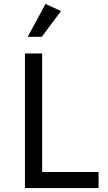

<svg xmlns="http://www.w3.org/2000/svg" viewBox="-20 -950 546 970"><path d="M478 -81V0H106V-680H193V-81ZM191 -764H120L210 -930L288 -894Z"/></svg>

Font: Inria Sans
Style: Regular
Weight: 400
Designer: Black Foundry Team
Foundry: Black Foundry
Version: Version 1.2; ttfautohint (v1.8.3)